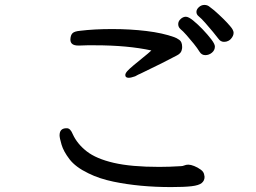

<svg xmlns="http://www.w3.org/2000/svg" viewBox="-20 -769 1040 780"><path d="M890 -599Q876 -599 867 -612Q861 -620 845.5 -639Q830 -658 813.5 -676.5Q797 -695 787.5 -702.5Q778 -710 778 -720.5Q778 -731 788 -740Q798 -749 810.5 -749Q823 -749 832 -741Q835 -739 850 -727Q890 -692 914 -664Q929 -647 929 -636Q929 -623 918 -611Q915 -607 907.5 -603Q900 -599 890 -599ZM853 -580Q853 -565 841 -555Q829 -545 814 -545Q799 -545 790.5 -559Q782 -573 767.5 -591Q753 -609 738 -626Q723 -643 713 -651Q704 -659 704 -671Q704 -683 714 -692Q724 -701 735 -701Q746 -701 765 -685.5Q784 -670 804 -649Q824 -628 838.5 -609Q853 -590 853 -580ZM595 -564Q498 -585 366 -585H334Q319 -585 303 -584H298Q266 -584 266 -608V-610Q267 -627 275 -634.5Q283 -642 306 -644Q363 -651 436 -651Q509 -651 575 -643Q641 -635 688 -618Q697 -615 708.5 -607Q720 -599 720 -578Q720 -572 719 -569Q717 -553 699 -544Q649 -517 551 -470Q543 -467 529 -459Q512 -453 503 -453Q489 -453 489 -464Q489 -471 497 -480Q505 -489 523 -504Q543 -521 562 -536Q581 -551 595 -564ZM627 -91Q667 -91 715 -94Q722 -94 729 -97Q736 -100 744 -100H746Q755 -100 769 -94.5Q783 -89 796 -79.5Q809 -70 810 -56Q810 -56 810.5 -54.5Q811 -53 811 -50Q811 -35 799.5 -25.5Q788 -16 758.5 -12.5Q729 -9 675 -9Q547 -9 441 -31Q383 -43 339 -65Q287 -90 262.5 -122Q238 -154 230 -181.5Q222 -209 222 -219Q222 -247 248 -248H252Q266 -248 276 -223Q294 -184 332.5 -154Q371 -124 442 -107.5Q513 -91 627 -91Z"/></svg>

Font: Moon Stars Kai HW
Style: Bold
Weight: 700
Designer: GuiWonder
Version: Version 1.101